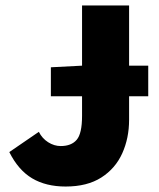

<svg xmlns="http://www.w3.org/2000/svg" viewBox="-20 -670 580 702"><path d="M166 -318V-424L282 -430H522V-318ZM220 12Q148 12 97.5 -18Q47 -48 14 -114L122 -188Q134 -164 156 -150Q178 -136 202 -136Q241 -136 260.5 -159Q280 -182 280 -246V-650H452V-232Q452 -165 427 -109.5Q402 -54 350.5 -21Q299 12 220 12Z"/></svg>

Font: Source Sans 3 Black
Style: Regular
Weight: 900
Designer: Paul D. Hunt
Foundry: Adobe
Version: Version 3.046;hotconv 1.0.118;makeotfexe 2.5.65603